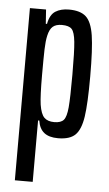

<svg xmlns="http://www.w3.org/2000/svg" viewBox="-52 -553 442 782"><g transform="rotate(5 169.0 -162.0)"><path d="M39 -510H105L109 -452H114Q121 -490 143 -504Q165 -518 198 -518Q245 -518 268 -497Q291 -476 299.5 -421.5Q308 -367 308 -254Q308 -143 300 -89.5Q292 -36 269.5 -14Q247 8 199 8Q162 8 142 -8Q122 -24 117 -57H112V194H39ZM235 -255Q235 -350 231 -389Q227 -428 215.5 -440.5Q204 -453 175 -453Q151 -453 138 -442Q125 -431 119 -404Q114 -382 113 -348Q112 -314 112 -243Q112 -157 117 -122Q123 -84 137 -70Q151 -56 178 -56Q205 -56 216.5 -69Q228 -82 231.5 -121Q235 -160 235 -255Z"/></g></svg>

Font: Saira Ultra Condensed Medium
Style: Regular
Weight: 500
Width: 1
Designer: Hector Gatti with collaboration of the Omnibus-Type team
Foundry: Omnibus-Type
Version: Version 1.001; ttfautohint (v1.8)